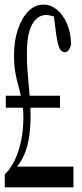

<svg xmlns="http://www.w3.org/2000/svg" viewBox="-20 -741 350 822"><path d="M257.3 -517.6Q250 -517.6 242.7 -523.7Q235.4 -529.8 230.2 -546.6Q225.1 -563.5 220.7 -592.8L210.9 -670.4Q189.9 -676.8 176.8 -676.8Q141.1 -676.8 117.7 -636.7Q95.2 -598.1 95.2 -509.8Q95.2 -469.7 97.7 -438Q100.1 -406.2 102.5 -381.1Q105 -356 106.9 -331.1H236.8V-279.8H110.4Q110.8 -259.3 110.8 -242.7Q110.8 -127 75.7 -62Q67.9 -47.9 58.6 -35.6L52.7 -27.8H294.4V61H0.5V5.4Q25.9 -19 43.7 -56.6Q61.5 -94.2 70.8 -140.6Q80.1 -187 80.1 -234.4Q80.1 -256.3 78.1 -279.8H4.9V-331.1H69.3Q64 -353 60.1 -368.2Q51.8 -396 45.9 -428.7Q40 -461.4 40 -504.4Q40 -566.9 56.9 -616Q73.7 -665 101.6 -693.1Q129.4 -721.2 166.5 -721.2Q197.3 -721.2 223.4 -700Q249.5 -678.7 266.6 -640.1Q283.7 -601.6 284.2 -551.3Q276.4 -517.6 257.3 -517.6Z"/></svg>

Font: Scarab Serif
Style: Condensed-Light
Weight: 300
Designer: John Roberts
Foundry: Scarab
Version: 1.0